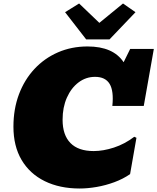

<svg xmlns="http://www.w3.org/2000/svg" viewBox="-20 -1055 893 1089"><path d="M432.1 14.2Q318.4 14.2 233.6 -27.6Q148.9 -69.3 102.5 -147.7Q56.2 -226.1 56.2 -336.4Q56.2 -436.5 87.4 -519.8Q118.7 -603 175.3 -663.8Q231.9 -724.6 308.8 -758.1Q385.7 -791.5 476.6 -791.5Q622.1 -791.5 681.2 -702.1L718.3 -777.3H852.5L795.4 -454.1H617.2Q626 -539.1 601.8 -579.1Q577.6 -619.1 519 -619.1Q467.3 -619.1 425.5 -587.6Q383.8 -556.2 359.4 -501.2Q335 -446.3 335 -376Q335 -289.1 379.6 -243.7Q424.3 -198.2 511.2 -198.2Q565.4 -198.2 626.2 -218Q687 -237.8 741.7 -279.3L753.9 -273.4L717.8 -67.4Q678.2 -40 628.7 -21.7Q579.1 -3.4 528.1 5.4Q477.1 14.2 432.1 14.2ZM468.8 -831.5 349.1 -985.8 428.7 -1035.2 543.5 -925.3 677.7 -1035.2 748.5 -985.8 601.1 -831.5Z"/></svg>

Font: Bevan
Style: Italic
Weight: 400
Italic angle: -10°
Designer: Vernon Adams
Foundry: Vernon Adams
Version: Version 2.100; ttfautohint (v1.8.3)